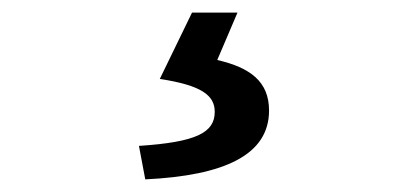

<svg xmlns="http://www.w3.org/2000/svg" viewBox="-20 -24 655 304"><path d="M210 260C336 254 406 221 406 151C406 105 376 83 324 71L356 -4H284L233 101C299 111 320 127 320 153C320 186 291 201 200 207Z"/></svg>

Font: ChiuKong Gothic CL Medium
Style: Regular
Weight: 500
Designer: Ryoko NISHIZUKA 西塚涼子 (kana, bopomofo & ideographs); Paul D. Hunt (Latin, Greek & Cyrillic); Sandoll Communications 산돌커뮤니
Foundry: Adobe
Version: Version 1.300